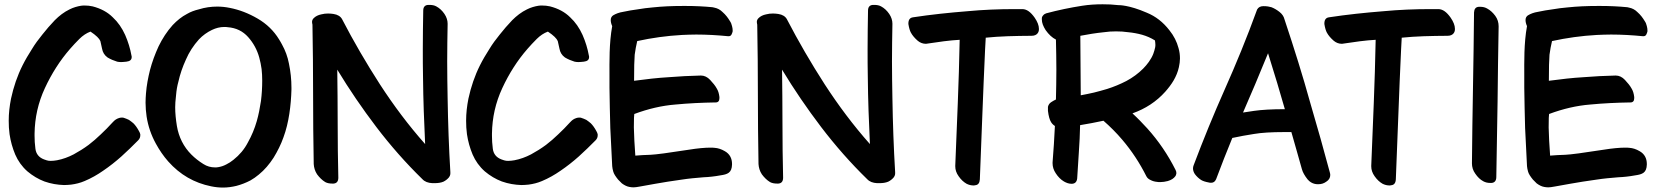

<svg xmlns="http://www.w3.org/2000/svg" viewBox="-20 -847 7734 892"><path d="M107.4 -50.8C131.8 -30.3 158.2 -14.6 186.5 -3.9C216.8 6.8 247.1 11.7 277.3 12.7C288.1 12.7 299.8 11.7 310.5 10.7C332 7.8 352.5 2.9 373 -5.9C403.3 -18.6 432.6 -35.2 459 -53.7C489.3 -74.2 517.6 -96.7 543.9 -120.1C570.3 -144.5 596.7 -168.9 622.1 -195.3C628.9 -202.1 631.8 -210 631.8 -218.8V-222.7C630.9 -227.5 628.9 -232.4 626 -237.3C617.2 -253.9 608.4 -265.6 599.6 -274.4C592.8 -280.3 585.9 -285.2 579.1 -290C571.3 -293.9 563.5 -296.9 554.7 -299.8C551.8 -300.8 548.8 -300.8 545.9 -300.8C541 -300.8 537.1 -299.8 533.2 -298.8C520.5 -294.9 512.7 -288.1 508.8 -284.2L502 -277.3C485.4 -258.8 466.8 -240.2 448.2 -222.7C429.7 -205.1 411.1 -188.5 391.6 -173.8C369.1 -157.2 345.7 -142.6 322.3 -129.9C297.9 -117.2 271.5 -107.4 245.1 -102.5C234.4 -100.6 224.6 -99.6 215.8 -99.6C212.9 -99.6 204.1 -98.6 184.6 -106.4C161.1 -115.2 147.5 -131.8 144.5 -156.2C141.6 -177.7 140.6 -197.3 140.6 -215.8V-226.6C141.6 -299.8 157.2 -370.1 188.5 -437.5C219.7 -504.9 258.8 -566.4 305.7 -620.1C318.4 -634.8 333 -650.4 348.6 -666C364.3 -681.6 381.8 -693.4 400.4 -700.2C426.8 -682.6 441.4 -668 446.3 -656.2C449.2 -643.6 452.1 -631.8 454.1 -621.1C457 -604.5 464.8 -590.8 479.5 -580.1C494.1 -571.3 508.8 -565.4 524.4 -560.5C529.3 -559.6 535.2 -558.6 542 -558.6C548.8 -558.6 557.6 -559.6 567.4 -560.5C584 -562.5 591.8 -569.3 591.8 -582C591.8 -584 591.8 -585.9 590.8 -588.9C585 -621.1 575.2 -653.3 561.5 -684.6C546.9 -716.8 528.3 -744.1 503.9 -766.6C479.5 -791 448.2 -807.6 410.2 -817.4C397.5 -820.3 385.7 -821.3 374 -821.3C368.2 -821.3 362.3 -821.3 356.4 -820.3C338.9 -817.4 321.3 -812.5 303.7 -803.7C277.3 -791 254.9 -773.4 234.4 -752.9C213.9 -731.4 194.3 -709 176.8 -686.5C159.2 -665 142.6 -642.6 127.9 -618.2C112.3 -593.8 97.7 -569.3 85 -543.9C60.5 -495.1 43 -443.4 31.2 -388.7C24.4 -354.5 20.5 -320.3 20.5 -286.1C20.5 -265.6 21.5 -244.1 24.4 -223.6C29.3 -190.4 38.1 -159.2 50.8 -128.9C63.5 -99.6 82 -73.2 107.4 -50.8Z M960.9 18.6C979.5 22.5 998 24.4 1015.6 24.4C1037.1 24.4 1057.6 21.5 1078.1 16.6C1100.6 10.7 1123 2 1143.6 -8.8C1157.2 -16.6 1169.9 -25.4 1182.6 -36.1C1209 -57.6 1231.4 -84 1251 -114.3C1269.5 -144.5 1285.2 -175.8 1296.9 -209C1309.6 -243.2 1318.4 -280.3 1324.2 -318.4C1330.1 -356.4 1333 -394.5 1334 -430.7V-439.5C1334 -477.5 1330.1 -514.6 1322.3 -551.8C1316.4 -583 1305.7 -612.3 1290 -640.6C1286.1 -648.4 1281.2 -656.2 1276.4 -664.1C1252 -704.1 1218.8 -736.3 1176.8 -760.7C1134.8 -785.2 1091.8 -801.8 1046.9 -810.5C1027.3 -814.5 1007.8 -816.4 989.3 -816.4C960.9 -816.4 932.6 -812.5 904.3 -803.7C883.8 -798.8 865.2 -792 848.6 -782.2C824.2 -769.5 802.7 -752 782.2 -730.5C755.9 -701.2 734.4 -668 716.8 -631.8C700.2 -595.7 686.5 -558.6 676.8 -521.5C668 -486.3 661.1 -450.2 658.2 -413.1C657.2 -398.4 656.2 -384.8 656.2 -370.1C656.2 -347.7 658.2 -326.2 661.1 -305.7C668 -260.7 682.6 -218.8 704.1 -179.7C720.7 -149.4 739.3 -122.1 761.7 -96.7C816.4 -35.2 882.8 2.9 960.9 18.6ZM924.8 -85C904.3 -97.7 885.7 -112.3 869.1 -128.9C833 -165 810.5 -210 801.8 -261.7C796.9 -292 793.9 -321.3 793.9 -348.6C793.9 -361.3 794.9 -379.9 797.9 -404.3C799.8 -428.7 803.7 -449.2 808.6 -466.8C816.4 -502 828.1 -536.1 843.8 -570.3C858.4 -604.5 878.9 -635.7 904.3 -664.1C921.9 -682.6 942.4 -697.3 964.8 -708C983.4 -716.8 1002 -721.7 1022.5 -721.7C1027.3 -721.7 1032.2 -721.7 1037.1 -720.7C1077.1 -717.8 1108.4 -702.1 1132.8 -674.8C1157.2 -647.5 1174.8 -615.2 1184.6 -579.1C1189.5 -562.5 1192.4 -544.9 1195.3 -526.4C1197.3 -508.8 1198.2 -491.2 1198.2 -472.7C1198.2 -440.4 1196.3 -409.2 1192.4 -377.9C1187.5 -345.7 1181.6 -314.5 1172.9 -284.2C1163.1 -250 1149.4 -216.8 1131.8 -185.5C1115.2 -153.3 1092.8 -127 1064.5 -104.5C1053.7 -95.7 1043 -88.9 1031.2 -83C1018.6 -76.2 1005.9 -72.3 993.2 -70.3C988.3 -69.3 983.4 -69.3 978.5 -69.3C960 -69.3 941.4 -74.2 924.8 -85Z M1453.1 -37.1C1463.9 -22.5 1476.6 -9.8 1491.2 -1C1500 3.9 1511.7 5.9 1524.4 5.9H1529.3C1543.9 4.9 1551.8 -3.9 1551.8 -21.5C1549.8 -104.5 1548.8 -188.5 1548.8 -272.5C1548.8 -356.4 1547.9 -440.4 1546.9 -523.4C1602.5 -431.6 1663.1 -342.8 1728.5 -256.8C1793.9 -170.9 1865.2 -89.8 1942.4 -14.6C1953.1 -2.9 1968.8 2.9 1988.3 3.9H1999C2014.6 3.9 2028.3 2 2040 -2.9C2049.8 -7.8 2057.6 -13.7 2064.5 -21.5C2069.3 -27.3 2072.3 -34.2 2072.3 -41V-46.9C2065.4 -161.1 2061.5 -275.4 2059.6 -389.6C2058.6 -447.3 2057.6 -503.9 2057.6 -561.5C2057.6 -619.1 2058.6 -676.8 2059.6 -734.4V-737.3C2059.6 -752 2054.7 -767.6 2044.9 -782.2C2034.2 -797.9 2021.5 -809.6 2006.8 -817.4C1998 -822.3 1987.3 -824.2 1975.6 -824.2H1968.8C1954.1 -823.2 1946.3 -814.5 1946.3 -797.9C1945.3 -738.3 1944.3 -679.7 1944.3 -620.1C1944.3 -576.2 1944.3 -531.2 1945.3 -487.3C1946.3 -383.8 1950.2 -280.3 1955.1 -177.7C1877.9 -264.6 1808.6 -357.4 1745.1 -455.1C1681.6 -553.7 1623 -654.3 1569.3 -757.8C1562.5 -770.5 1548.8 -779.3 1529.3 -782.2C1521.5 -783.2 1513.7 -784.2 1504.9 -784.2C1494.1 -784.2 1483.4 -783.2 1472.7 -780.3C1458 -777.3 1446.3 -771.5 1437.5 -762.7C1432.6 -757.8 1429.7 -752 1429.7 -745.1C1429.7 -741.2 1430.7 -737.3 1431.6 -732.4C1433.6 -624 1434.6 -516.6 1434.6 -408.2C1434.6 -300.8 1435.5 -193.4 1437.5 -85C1438.5 -68.4 1443.4 -51.8 1453.1 -37.1Z M2232.4 -50.8C2256.8 -30.3 2283.2 -14.6 2311.5 -3.9C2341.8 6.8 2372.1 11.7 2402.3 12.7C2413.1 12.7 2424.8 11.7 2435.5 10.7C2457 7.8 2477.5 2.9 2498 -5.9C2528.3 -18.6 2557.6 -35.2 2584 -53.7C2614.3 -74.2 2642.6 -96.7 2668.9 -120.1C2695.3 -144.5 2721.7 -168.9 2747.1 -195.3C2753.9 -202.1 2756.8 -210 2756.8 -218.8V-222.7C2755.9 -227.5 2753.9 -232.4 2751 -237.3C2742.2 -253.9 2733.4 -265.6 2724.6 -274.4C2717.8 -280.3 2710.9 -285.2 2704.1 -290C2696.3 -293.9 2688.5 -296.9 2679.7 -299.8C2676.8 -300.8 2673.8 -300.8 2670.9 -300.8C2666 -300.8 2662.1 -299.8 2658.2 -298.8C2645.5 -294.9 2637.7 -288.1 2633.8 -284.2L2627 -277.3C2610.4 -258.8 2591.8 -240.2 2573.2 -222.7C2554.7 -205.1 2536.1 -188.5 2516.6 -173.8C2494.1 -157.2 2470.7 -142.6 2447.3 -129.9C2422.9 -117.2 2396.5 -107.4 2370.1 -102.5C2359.4 -100.6 2349.6 -99.6 2340.8 -99.6C2337.9 -99.6 2329.1 -98.6 2309.6 -106.4C2286.1 -115.2 2272.5 -131.8 2269.5 -156.2C2266.6 -177.7 2265.6 -197.3 2265.6 -215.8V-226.6C2266.6 -299.8 2282.2 -370.1 2313.5 -437.5C2344.7 -504.9 2383.8 -566.4 2430.7 -620.1C2443.4 -634.8 2458 -650.4 2473.6 -666C2489.3 -681.6 2506.8 -693.4 2525.4 -700.2C2551.8 -682.6 2566.4 -668 2571.3 -656.2C2574.2 -643.6 2577.1 -631.8 2579.1 -621.1C2582 -604.5 2589.8 -590.8 2604.5 -580.1C2619.1 -571.3 2633.8 -565.4 2649.4 -560.5C2654.3 -559.6 2660.2 -558.6 2667 -558.6C2673.8 -558.6 2682.6 -559.6 2692.4 -560.5C2709 -562.5 2716.8 -569.3 2716.8 -582C2716.8 -584 2716.8 -585.9 2715.8 -588.9C2710 -621.1 2700.2 -653.3 2686.5 -684.6C2671.9 -716.8 2653.3 -744.1 2628.9 -766.6C2604.5 -791 2573.2 -807.6 2535.2 -817.4C2522.5 -820.3 2510.7 -821.3 2499 -821.3C2493.2 -821.3 2487.3 -821.3 2481.4 -820.3C2463.9 -817.4 2446.3 -812.5 2428.7 -803.7C2402.3 -791 2379.9 -773.4 2359.4 -752.9C2338.9 -731.4 2319.3 -709 2301.8 -686.5C2284.2 -665 2267.6 -642.6 2252.9 -618.2C2237.3 -593.8 2222.7 -569.3 2210 -543.9C2185.5 -495.1 2168 -443.4 2156.2 -388.7C2149.4 -354.5 2145.5 -320.3 2145.5 -286.1C2145.5 -265.6 2146.5 -244.1 2149.4 -223.6C2154.3 -190.4 2163.1 -159.2 2175.8 -128.9C2188.5 -99.6 2207 -73.2 2232.4 -50.8Z M2904.3 21.5C2910.2 22.5 2916 23.4 2922.9 23.4C2938.5 23.4 2955.1 18.6 3024.4 6.8C3060.5 0 3101.6 -5.9 3148.4 -12.7C3179.7 -17.6 3212.9 -20.5 3248 -23.4C3273.4 -24.4 3299.8 -27.3 3326.2 -32.2C3360.4 -37.1 3379.9 -43.9 3380.9 -83V-85C3380.9 -111.3 3370.1 -131.8 3347.7 -144.5C3331.1 -154.3 3315.4 -159.2 3299.8 -160.2C3293.9 -161.1 3287.1 -161.1 3280.3 -161.1C3255.9 -161.1 3221.7 -158.2 3179.7 -151.4C3085.9 -136.7 3026.4 -128.9 3002 -127.9C2976.6 -127 2953.1 -126 2931.6 -124C2927.7 -172.9 2925.8 -216.8 2924.8 -254.9C2924.8 -293 2925.8 -314.5 2926.8 -317.4C2992.2 -341.8 3055.7 -356.4 3117.2 -361.3C3178.7 -367.2 3241.2 -370.1 3302.7 -371.1H3304.7C3316.4 -371.1 3322.3 -377.9 3322.3 -390.6V-396.5C3320.3 -413.1 3316.4 -425.8 3309.6 -436.5C3302.7 -449.2 3292 -461.9 3279.3 -475.6C3266.6 -489.3 3252 -496.1 3236.3 -496.1C3185.5 -495.1 3135.7 -492.2 3085.9 -488.3C3036.1 -485.4 2983.4 -479.5 2925.8 -471.7C2925.8 -530.3 2926.8 -570.3 2928.7 -592.8C2931.6 -614.3 2935.5 -635.7 2940.4 -656.2C3007.8 -670.9 3077.1 -680.7 3148.4 -684.6C3170.9 -685.5 3192.4 -686.5 3214.8 -686.5C3263.7 -686.5 3313.5 -683.6 3363.3 -678.7H3365.2C3370.1 -678.7 3375 -680.7 3377.9 -685.5C3380.9 -691.4 3382.8 -696.3 3383.8 -701.2V-706.1C3383.8 -711.9 3382.8 -718.8 3380.9 -725.6C3378.9 -734.4 3376 -742.2 3371.1 -749C3362.3 -763.7 3351.6 -778.3 3336.9 -791C3326.2 -801.8 3313.5 -808.6 3298.8 -811.5C3295.9 -812.5 3293 -812.5 3290 -813.5C3249 -817.4 3208 -819.3 3168 -819.3H3150.4C3103.5 -819.3 3057.6 -817.4 3011.7 -812.5C2988.3 -810.5 2965.8 -807.6 2943.4 -803.7C2920.9 -800.8 2897.5 -796.9 2875 -792C2856.4 -789.1 2840.8 -783.2 2828.1 -775.4C2821.3 -770.5 2817.4 -763.7 2817.4 -753.9C2817.4 -746.1 2819.3 -736.3 2824.2 -725.6C2809.6 -646.5 2811.5 -557.6 2811.5 -498V-439.5C2812.5 -377 2813.5 -314.5 2815.4 -252C2818.4 -189.5 2821.3 -130.9 2824.2 -75.2C2825.2 -67.4 2826.2 -58.6 2829.1 -49.8C2832 -39.1 2839.8 -27.3 2851.6 -12.7L2869.1 4.9C2880.9 13.7 2892.6 19.5 2904.3 21.5Z M3519.5 -37.1C3530.3 -22.5 3543 -9.8 3557.6 -1C3566.4 3.9 3578.1 5.9 3590.8 5.9H3595.7C3610.4 4.9 3618.2 -3.9 3618.2 -21.5C3616.2 -104.5 3615.2 -188.5 3615.2 -272.5C3615.2 -356.4 3614.3 -440.4 3613.3 -523.4C3668.9 -431.6 3729.5 -342.8 3794.9 -256.8C3860.4 -170.9 3931.6 -89.8 4008.8 -14.6C4019.5 -2.9 4035.2 2.9 4054.7 3.9H4065.4C4081.1 3.9 4094.7 2 4106.4 -2.9C4116.2 -7.8 4124 -13.7 4130.9 -21.5C4135.7 -27.3 4138.7 -34.2 4138.7 -41V-46.9C4131.8 -161.1 4127.9 -275.4 4126 -389.6C4125 -447.3 4124 -503.9 4124 -561.5C4124 -619.1 4125 -676.8 4126 -734.4V-737.3C4126 -752 4121.1 -767.6 4111.3 -782.2C4100.6 -797.9 4087.9 -809.6 4073.2 -817.4C4064.5 -822.3 4053.7 -824.2 4042 -824.2H4035.2C4020.5 -823.2 4012.7 -814.5 4012.7 -797.9C4011.7 -738.3 4010.7 -679.7 4010.7 -620.1C4010.7 -576.2 4010.7 -531.2 4011.7 -487.3C4012.7 -383.8 4016.6 -280.3 4021.5 -177.7C3944.3 -264.6 3875 -357.4 3811.5 -455.1C3748 -553.7 3689.5 -654.3 3635.7 -757.8C3628.9 -770.5 3615.2 -779.3 3595.7 -782.2C3587.9 -783.2 3580.1 -784.2 3571.3 -784.2C3560.5 -784.2 3549.8 -783.2 3539.1 -780.3C3524.4 -777.3 3512.7 -771.5 3503.9 -762.7C3499 -757.8 3496.1 -752 3496.1 -745.1C3496.1 -741.2 3497.1 -737.3 3498 -732.4C3500 -624 3501 -516.6 3501 -408.2C3501 -300.8 3502 -193.4 3503.9 -85C3504.9 -68.4 3509.8 -51.8 3519.5 -37.1Z M4418 -77.1V-74.2C4418 -58.6 4422.9 -43 4433.6 -28.3C4444.3 -12.7 4457 -1 4470.7 6.8C4480.5 11.7 4491.2 14.6 4502.9 14.6C4504.9 14.6 4506.8 14.6 4509.8 13.7C4524.4 12.7 4531.2 2.9 4532.2 -13.7L4543.9 -315.4C4547.9 -416 4551.8 -517.6 4556.6 -618.2L4559.6 -671.9C4590.8 -674.8 4625 -677.7 4662.1 -678.7C4698.2 -679.7 4735.4 -680.7 4772.5 -680.7C4799.8 -680.7 4806.6 -699.2 4806.6 -710V-713.9C4806.6 -728.5 4799.8 -746.1 4787.1 -764.6C4768.6 -791 4750 -804.7 4729.5 -804.7H4693.4C4621.1 -804.7 4547.9 -801.8 4474.6 -794.9C4389.6 -788.1 4304.7 -779.3 4221.7 -766.6C4207 -764.6 4200.2 -754.9 4200.2 -737.3V-735.4C4203.1 -717.8 4207 -704.1 4211.9 -695.3C4218.8 -682.6 4229.5 -669.9 4244.1 -657.2C4254.9 -648.4 4267.6 -643.6 4280.3 -643.6C4283.2 -643.6 4286.1 -643.6 4289.1 -644.5C4313.5 -647.5 4338.9 -651.4 4365.2 -655.3C4390.6 -658.2 4415 -661.1 4438.5 -662.1C4436.5 -562.5 4433.6 -463.9 4429.7 -367.2L4418 -77.1Z M4884.8 -42C4895.5 -25.4 4908.2 -12.7 4922.9 -3.9C4934.6 2.9 4946.3 6.8 4958 6.8H4960.9C4974.6 5.9 4982.4 -2 4984.4 -17.6C4987.3 -57.6 4989.3 -98.6 4992.2 -140.6C4995.1 -181.6 4997.1 -223.6 4998 -265.6C5034.2 -271.5 5070.3 -278.3 5106.4 -286.1C5137.7 -258.8 5167 -229.5 5194.3 -197.3C5238.3 -145.5 5275.4 -88.9 5305.7 -28.3C5309.6 -20.5 5316.4 -14.6 5325.2 -10.7C5334 -5.9 5344.7 -2.9 5355.5 -2C5360.4 -1 5365.2 -1 5370.1 -1C5381.8 -1 5393.6 -2.9 5405.3 -5.9C5421.9 -10.7 5433.6 -18.6 5440.4 -28.3C5443.4 -32.2 5444.3 -37.1 5445.3 -42C5445.3 -46.9 5444.3 -52.7 5441.4 -57.6C5406.2 -127.9 5362.3 -192.4 5310.5 -250C5288.1 -274.4 5265.6 -297.9 5241.2 -320.3C5301.8 -341.8 5352.5 -375 5393.6 -420.9C5408.2 -437.5 5421.9 -455.1 5432.6 -473.6C5443.4 -492.2 5452.1 -512.7 5457 -535.2C5460 -548.8 5461.9 -562.5 5461.9 -575.2C5461.9 -591.8 5460 -607.4 5455.1 -624C5447.3 -653.3 5433.6 -680.7 5413.1 -706.1C5383.8 -744.1 5348.6 -771.5 5307.6 -788.1C5224.6 -824.2 5178.7 -823.2 5174.8 -823.2C5150.4 -826.2 5127 -827.1 5102.5 -827.1C5070.3 -827.1 5039.1 -825.2 5007.8 -820.3C4951.2 -811.5 4895.5 -799.8 4840.8 -785.2C4835 -783.2 4830.1 -780.3 4827.1 -776.4C4822.3 -771.5 4820.3 -766.6 4820.3 -762.7V-755.9C4820.3 -741.2 4826.2 -725.6 4837.9 -707C4852.5 -686.5 4868.2 -671.9 4885.7 -663.1C4886.7 -617.2 4887.7 -570.3 4887.7 -523.4C4887.7 -477.5 4886.7 -430.7 4885.7 -384.8C4877.9 -380.9 4870.1 -377 4863.3 -372.1C4855.5 -367.2 4850.6 -359.4 4848.6 -350.6V-341.8V-332C4851.6 -307.6 4856.4 -290 4863.3 -279.3C4865.2 -276.4 4867.2 -273.4 4870.1 -270.5C4873 -267.6 4876 -264.6 4880.9 -261.7C4877.9 -205.1 4875 -148.4 4870.1 -92.8V-87.9C4870.1 -72.3 4875 -56.6 4884.8 -42ZM5001 -404.3 4999 -680.7C5034.2 -687.5 5070.3 -693.4 5108.4 -697.3C5127 -700.2 5146.5 -701.2 5165 -701.2C5183.6 -701.2 5203.1 -700.2 5221.7 -697.3C5243.2 -695.3 5264.6 -691.4 5286.1 -685.5C5306.6 -679.7 5327.1 -670.9 5345.7 -659.2C5346.7 -652.3 5347.7 -646.5 5347.7 -639.6C5347.7 -635.7 5347.7 -631.8 5346.7 -627C5344.7 -617.2 5341.8 -607.4 5337.9 -596.7C5333 -584 5326.2 -572.3 5317.4 -559.6C5309.6 -548.8 5300.8 -538.1 5291 -528.3C5268.6 -505.9 5242.2 -486.3 5212.9 -470.7C5184.6 -456.1 5154.3 -443.4 5123 -433.6C5102.5 -427.7 5083 -421.9 5062.5 -417C5042 -412.1 5021.5 -408.2 5001 -404.3Z M5531.2 -38.1C5540 -26.4 5549.8 -17.6 5560.5 -10.7C5568.4 -5.9 5580.1 -2 5596.7 1C5599.6 2 5602.5 2 5605.5 2H5607.4C5618.2 2 5625 -3.9 5629.9 -14.6C5654.3 -79.1 5678.7 -142.6 5705.1 -206.1C5738.3 -212.9 5771.5 -219.7 5805.7 -224.6C5839.8 -230.5 5886.7 -233.4 5946.3 -233.4H5979.5C5998 -169.9 6013.7 -112.3 6028.3 -61.5C6032.2 -46.9 6041 -31.2 6054.7 -13.7C6075.2 10.7 6100.6 8.8 6105.5 8.8C6119.1 8.8 6130.9 4.9 6141.6 -2.9C6154.3 -10.7 6160.2 -21.5 6160.2 -34.2C6160.2 -38.1 6159.2 -42 6158.2 -45.9C6131.8 -144.5 6101.6 -252.9 6066.4 -372.1C6033.2 -492.2 5993.2 -620.1 5947.3 -757.8C5944.3 -770.5 5936.5 -782.2 5923.8 -792C5911.1 -801.8 5899.4 -808.6 5886.7 -813.5C5877 -816.4 5865.2 -818.4 5850.6 -818.4H5849.6C5835.9 -818.4 5826.2 -813.5 5820.3 -802.7C5772.5 -670.9 5721.7 -547.9 5669.9 -431.6C5618.2 -315.4 5570.3 -198.2 5525.4 -79.1C5523.4 -74.2 5522.5 -69.3 5522.5 -64.5C5522.5 -55.7 5525.4 -46.9 5531.2 -38.1ZM5754.9 -324.2C5792 -409.2 5831.1 -501 5871.1 -599.6C5901.4 -502.9 5927.7 -416 5949.2 -339.8C5888.7 -339.8 5840.8 -336.9 5806.6 -332C5790 -329.1 5772.5 -327.1 5754.9 -324.2Z M6350.6 -77.1V-74.2C6350.6 -58.6 6355.5 -43 6366.2 -28.3C6377 -12.7 6389.6 -1 6403.3 6.8C6413.1 11.7 6423.8 14.6 6435.5 14.6C6437.5 14.6 6439.5 14.6 6442.4 13.7C6457 12.7 6463.9 2.9 6464.8 -13.7L6476.6 -315.4C6480.5 -416 6484.4 -517.6 6489.3 -618.2L6492.2 -671.9C6523.4 -674.8 6557.6 -677.7 6594.7 -678.7C6630.9 -679.7 6668 -680.7 6705.1 -680.7C6732.4 -680.7 6739.3 -699.2 6739.3 -710V-713.9C6739.3 -728.5 6732.4 -746.1 6719.7 -764.6C6701.2 -791 6682.6 -804.7 6662.1 -804.7H6626C6553.7 -804.7 6480.5 -801.8 6407.2 -794.9C6322.3 -788.1 6237.3 -779.3 6154.3 -766.6C6139.6 -764.6 6132.8 -754.9 6132.8 -737.3V-735.4C6135.7 -717.8 6139.6 -704.1 6144.5 -695.3C6151.4 -682.6 6162.1 -669.9 6176.8 -657.2C6187.5 -648.4 6200.2 -643.6 6212.9 -643.6C6215.8 -643.6 6218.8 -643.6 6221.7 -644.5C6246.1 -647.5 6271.5 -651.4 6297.9 -655.3C6323.2 -658.2 6347.7 -661.1 6371.1 -662.1C6369.1 -562.5 6366.2 -463.9 6362.3 -367.2L6350.6 -77.1Z M6834 -40C6844.7 -24.4 6856.4 -12.7 6871.1 -4.9C6879.9 0 6890.6 2.9 6903.3 2.9H6909.2C6923.8 2 6931.6 -7.8 6931.6 -24.4C6933.6 -140.6 6935.5 -257.8 6937.5 -375C6938.5 -491.2 6940.4 -608.4 6942.4 -724.6C6942.4 -742.2 6937.5 -758.8 6926.8 -773.4C6916 -788.1 6903.3 -799.8 6888.7 -807.6C6879.9 -812.5 6870.1 -815.4 6857.4 -815.4H6850.6C6835.9 -814.5 6829.1 -805.7 6828.1 -789.1C6827.1 -671.9 6825.2 -554.7 6823.2 -438.5C6821.3 -322.3 6819.3 -205.1 6818.4 -87.9C6818.4 -71.3 6823.2 -54.7 6834 -40Z M7154.3 21.5C7160.2 22.5 7166 23.4 7172.9 23.4C7188.5 23.4 7205.1 18.6 7274.4 6.8C7310.5 0 7351.6 -5.9 7398.4 -12.7C7429.7 -17.6 7462.9 -20.5 7498 -23.4C7523.4 -24.4 7549.8 -27.3 7576.2 -32.2C7610.4 -37.1 7629.9 -43.9 7630.9 -83V-85C7630.9 -111.3 7620.1 -131.8 7597.7 -144.5C7581.1 -154.3 7565.4 -159.2 7549.8 -160.2C7543.9 -161.1 7537.1 -161.1 7530.3 -161.1C7505.9 -161.1 7471.7 -158.2 7429.7 -151.4C7335.9 -136.7 7276.4 -128.9 7252 -127.9C7226.6 -127 7203.1 -126 7181.6 -124C7177.7 -172.9 7175.8 -216.8 7174.8 -254.9C7174.8 -293 7175.8 -314.5 7176.8 -317.4C7242.2 -341.8 7305.7 -356.4 7367.2 -361.3C7428.7 -367.2 7491.2 -370.1 7552.7 -371.1H7554.7C7566.4 -371.1 7572.3 -377.9 7572.3 -390.6V-396.5C7570.3 -413.1 7566.4 -425.8 7559.6 -436.5C7552.7 -449.2 7542 -461.9 7529.3 -475.6C7516.6 -489.3 7502 -496.1 7486.3 -496.1C7435.5 -495.1 7385.7 -492.2 7335.9 -488.3C7286.1 -485.4 7233.4 -479.5 7175.8 -471.7C7175.8 -530.3 7176.8 -570.3 7178.7 -592.8C7181.6 -614.3 7185.5 -635.7 7190.4 -656.2C7257.8 -670.9 7327.1 -680.7 7398.4 -684.6C7420.9 -685.5 7442.4 -686.5 7464.8 -686.5C7513.7 -686.5 7563.5 -683.6 7613.3 -678.7H7615.2C7620.1 -678.7 7625 -680.7 7627.9 -685.5C7630.9 -691.4 7632.8 -696.3 7633.8 -701.2V-706.1C7633.8 -711.9 7632.8 -718.8 7630.9 -725.6C7628.9 -734.4 7626 -742.2 7621.1 -749C7612.3 -763.7 7601.6 -778.3 7586.9 -791C7576.2 -801.8 7563.5 -808.6 7548.8 -811.5C7545.9 -812.5 7543 -812.5 7540 -813.5C7499 -817.4 7458 -819.3 7418 -819.3H7400.4C7353.5 -819.3 7307.6 -817.4 7261.7 -812.5C7238.3 -810.5 7215.8 -807.6 7193.4 -803.7C7170.9 -800.8 7147.5 -796.9 7125 -792C7106.4 -789.1 7090.8 -783.2 7078.1 -775.4C7071.3 -770.5 7067.4 -763.7 7067.4 -753.9C7067.4 -746.1 7069.3 -736.3 7074.2 -725.6C7059.6 -646.5 7061.5 -557.6 7061.5 -498V-439.5C7062.5 -377 7063.5 -314.5 7065.4 -252C7068.4 -189.5 7071.3 -130.9 7074.2 -75.2C7075.2 -67.4 7076.2 -58.6 7079.1 -49.8C7082 -39.1 7089.8 -27.3 7101.6 -12.7L7119.1 4.9C7130.9 13.7 7142.6 19.5 7154.3 21.5Z"/></svg>

Font: ChillSide Comic
Style: Regular
Weight: 400
Designer: Koroletov, Abay Emes
Version: Version 1.000